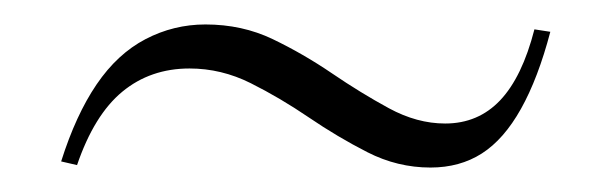

<svg xmlns="http://www.w3.org/2000/svg" viewBox="-20 -386 500 157"><path d="M332 -249Q305 -249 280.5 -261.5Q256 -274 232.5 -290Q209 -306 185 -318Q161 -330 135 -330Q103 -330 80 -311Q57 -292 43 -251L30 -254Q42 -292 59 -317Q76 -342 99 -354Q122 -366 148 -366Q178 -366 203 -354Q228 -342 251.5 -326Q275 -310 298 -297.5Q321 -285 344 -285Q371 -285 389 -304Q407 -323 417 -362L430 -360Q420 -322 406 -297Q392 -272 374 -260.5Q356 -249 332 -249Z"/></svg>

Font: Kalnia Thin Light
Style: Regular
Weight: 300
Version: Version 1.105